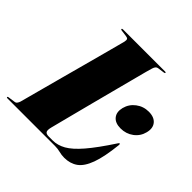

<svg xmlns="http://www.w3.org/2000/svg" viewBox="-202 -860 1030 1030"><g transform="rotate(45 313.0 -345.0)"><path d="M346.5 0H-14Q-20 0 -20 -3.5Q-20 -8 -13.5 -8.5L26 -14Q35 -15 40 -21.8Q45 -28.5 48 -38Q49.5 -43.5 59 -79Q68.5 -114.5 83.2 -169.2Q98 -224 115.2 -288.2Q132.5 -352.5 149.8 -416.2Q167 -480 181.5 -534Q196 -588 205 -622.2Q214 -656.5 215 -660.5Q217.5 -673 214.5 -678.8Q211.5 -684.5 199 -686L162 -691Q155.5 -691.5 155.5 -695.5Q155.5 -700 162.5 -700H482.5Q488.5 -700 488.5 -696.5Q488.5 -692 482 -691.5L442.5 -686Q428 -684 421.5 -662Q420 -659 411.2 -626Q402.5 -593 388.8 -540.5Q375 -488 358.8 -425.8Q342.5 -363.5 326.2 -301Q310 -238.5 296.2 -185Q282.5 -131.5 273.5 -96.8Q264.5 -62 263 -56Q256.5 -30 262.5 -21Q268.5 -12 287 -12H317Q354 -12 390 -32.2Q426 -52.5 470 -103.5Q514 -154.5 574.5 -247Q579.5 -255 582.5 -255Q587 -255 586 -246Q575.5 -146.5 555 -90.8Q534.5 -35 502.8 -12.5Q471 10 426.5 10Q406 10 387.2 5Q368.5 0 346.5 0ZM529 -315Q488 -315 469 -338.5Q450 -362 459.5 -400Q469.5 -438.5 501 -462.2Q532.5 -486 573 -486Q614.5 -486 633.8 -462.2Q653 -438.5 643 -400Q633.5 -362 602 -338.5Q570.5 -315 529 -315Z"/></g></svg>

Font: Fraunces 144pt Black
Style: Italic
Weight: 900
Italic angle: -16°
Version: Version 1.000;[0bf87f6ff]